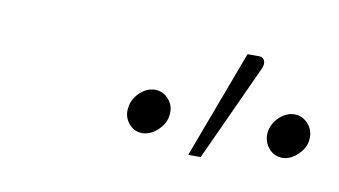

<svg xmlns="http://www.w3.org/2000/svg" viewBox="-33 -787 468 265"><g transform="rotate(10 201.0 -654.5)"><path d="M240.5 -579 297 -730H313.5Q319 -730 321 -725Q323 -720 319.5 -713L258 -579ZM401.5 -628Q401 -622 397.8 -616.5Q394.5 -611 390 -606.8Q385.5 -602.5 380 -600Q374.5 -597.5 369 -597.5Q357 -597.5 349.5 -606.8Q342 -616 343 -628Q344.5 -641 354.2 -650.2Q364 -659.5 375.5 -659.5Q387 -659.5 395 -650.2Q403 -641 401.5 -628ZM205.5 -628Q205 -622 201.8 -616.5Q198.5 -611 194 -606.8Q189.5 -602.5 183.8 -600Q178 -597.5 172.5 -597.5Q161 -597.5 153.5 -606.8Q146 -616 147.5 -628Q149 -641 158.8 -650.2Q168.5 -659.5 180 -659.5Q191.5 -659.5 199.5 -650.2Q207.5 -641 205.5 -628Z"/></g></svg>

Font: Lato Thin
Style: Italic
Weight: 200
Italic angle: -7°
Designer: Lukasz Dziedzic
Foundry: tyPoland Lukasz Dziedzic
Version: Version 2.007; 2014-02-27